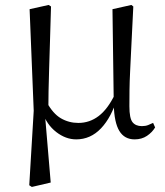

<svg xmlns="http://www.w3.org/2000/svg" viewBox="-20 -548 666 775"><path d="M98.1 199.8 116.1 -100.8 99.5 -510.9 176.5 -528 185.9 -521.8Q183.7 -440.4 181.7 -378.9Q179.7 -317.5 178.3 -269.3Q176.9 -221.2 176 -181.2Q175.1 -141.2 175.1 -101.7L161.7 -82.8L184.7 188.8L108.5 206.6ZM523.5 14.6Q482.5 14.6 461.8 -19.3Q441.1 -53.3 439.2 -125.3V-128.5L434 -510.9L510.3 -528L518.1 -521.8Q513.7 -435.6 510.7 -372.5Q507.7 -309.5 505.4 -263.6Q503.1 -217.8 502.7 -183.5Q502.3 -149.2 502.3 -119.2Q502.3 -70.5 515 -54.7Q527.7 -38.9 552.7 -38.9Q567.1 -38.9 577.8 -43.1Q588.4 -47.3 598 -52L606.1 -33.6Q594.2 -13.7 573.1 0.5Q552 14.6 523.5 14.6ZM287.6 14.6Q245.3 14.6 206.7 -15.3Q168.1 -45.3 150.7 -96.8H148.5L167.8 -136.8Q193.6 -89.2 225.8 -70.5Q258.1 -51.8 296.3 -51.8Q341.9 -51.8 378.6 -79.9Q415.3 -108 444 -167.6L456.6 -155.4H454.2Q430.3 -74.8 387.9 -30.1Q345.5 14.6 287.6 14.6Z"/></svg>

Font: Noto Serif HK
Style: Regular
Weight: 200
Designer: Ryoko NISHIZUKA 西塚涼子 (kana & ideographs); Frank Grießhammer (Latin, Greek & Cyrillic); Wenlong ZHANG 张文龙 (bopomofo); San
Foundry: Adobe
Version: Version 2.001;hotconv 1.1.0;makeotfexe 2.6.0